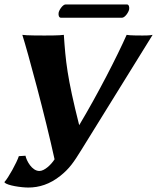

<svg xmlns="http://www.w3.org/2000/svg" viewBox="-36 -805 707 865"><path d="M513.1 -725C527.1 -725 543.6 -750 545.8 -763C547.3 -771 545.7 -785 535.7 -785H259.7C246.7 -785 230.3 -760 228.2 -748C226.6 -739 228.1 -725 239.1 -725ZM209.8 -87.4C195.1 -63.9 164.9 -34.7 141.5 -34.7C107.8 -34.7 83.4 -80.8 78.8 -103.4L48.9 -101.5C39.7 -72.8 1.1 -2.8 -15.5 14.4L-15.5 17.5C-1.9 31 59.9 39.9 91.6 39.9C140 39.9 188.5 25.1 236.1 -13C276.7 -45.5 295.5 -72.9 331.4 -131L651.6 -648C639 -645 617 -645 606 -645C595 -645 546 -645 534.6 -648C491.3 -550.5 404.3 -380.6 320.8 -241C265.8 -458.7 259.8 -530 251.6 -648C234 -645 181 -645 164 -645C147 -645 81 -645 64.6 -648C89.5 -569.6 167.2 -283 209.8 -87.4Z"/></svg>

Font: Linux Biolinum O 
Style: Bold Italic
Weight: 700
Designer: Philipp H. Poll
Foundry: Philipp H. Poll
Version: Version 1.3.2